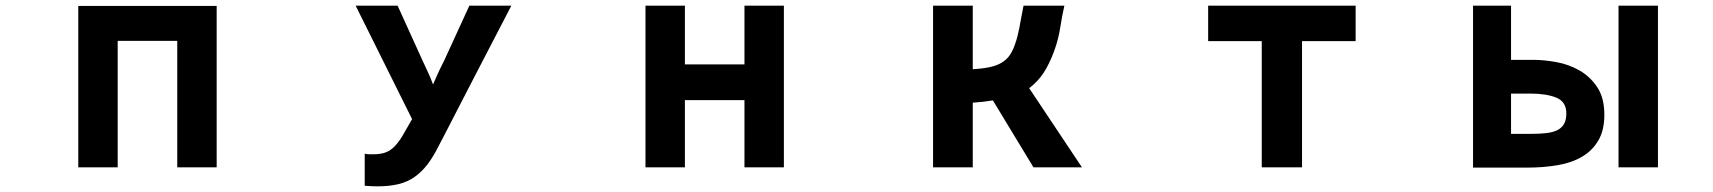

<svg xmlns="http://www.w3.org/2000/svg" viewBox="-20 -538 6040 677"><path d="M256 -517H744V52H605V-394H395V52H256Z M1312 119Q1301 119 1289.5 118.5Q1278 118 1266 117V4Q1274 6 1281.5 6Q1289 6 1296 6Q1322 6 1339.5 -0.5Q1357 -7 1371.5 -22Q1386 -37 1400 -60.5Q1414 -84 1433 -118L1234 -518H1382L1471 -322Q1478 -307 1485 -292Q1491 -280 1497 -265.5Q1503 -251 1507 -240Q1512 -252 1518.5 -266.5Q1525 -281 1531 -294Q1538 -309 1546 -324L1635 -518H1783Q1715 -387 1660 -281Q1637 -236 1614 -192Q1591 -148 1572.5 -111.5Q1554 -75 1541 -50.5Q1528 -26 1525 -20Q1507 16 1487 42Q1467 68 1442.5 85.5Q1418 103 1386 111Q1354 119 1312 119Z M2256 -518H2395V-311H2605V-518H2744V52H2605V-185H2395V52H2256Z M3270 -518H3410V-294Q3446 -296 3471 -301.5Q3496 -307 3513.5 -318Q3531 -329 3541.5 -345Q3552 -361 3559 -382Q3564 -396 3567.5 -409.5Q3571 -423 3574 -438.5Q3577 -454 3580.5 -473.5Q3584 -493 3589 -518H3733Q3725 -483 3718.5 -441Q3712 -399 3697 -358Q3680 -312 3660 -281.5Q3640 -251 3609 -227L3795 52H3624L3481 -184Q3463 -181 3445.5 -179Q3428 -177 3410 -176V52H3270Z M4429 -393H4240V-518H4760V-393H4571V52H4429Z M5174 -518H5308V-327H5387Q5424 -327 5468 -319Q5512 -311 5549.5 -289.5Q5587 -268 5612 -230.5Q5637 -193 5637 -133Q5637 -79 5616 -43Q5595 -7 5558.5 14.5Q5522 36 5472 44.5Q5422 53 5365 53H5174ZM5378 -66Q5408 -66 5431 -68.5Q5454 -71 5470 -78.5Q5486 -86 5494.5 -100.5Q5503 -115 5503 -138Q5503 -179 5468 -193.5Q5433 -208 5377 -208H5308V-66ZM5687 -518H5826V52H5687Z"/></svg>

Font: LINE Seed JP_TTF Bold
Style: Regular
Weight: 700
Designer: LINE & Fontrix & Fontworks
Version: Version 1.009